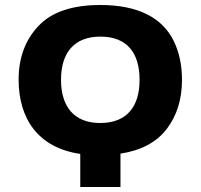

<svg xmlns="http://www.w3.org/2000/svg" viewBox="-20 -745 799 765"><path d="M379.9 -725.1C268.1 -725.1 185.5 -697.3 133.3 -641.6C80.6 -585.9 54.2 -514.6 54.2 -428.2C54.2 -272 131.8 -156.2 299.8 -131.8V0H460V-132.8C542.5 -145.5 604 -178.2 644.5 -231.4C685.1 -284.7 705.1 -349.6 705.1 -426.8C705.1 -484.9 694.3 -536.6 672.4 -581.5C628.4 -671.4 534.7 -725.1 379.9 -725.1ZM379.9 -599.1C486.8 -599.1 536.1 -533.7 536.1 -426.8C536.1 -320.8 485.8 -254.9 378.9 -254.9C274.9 -254.9 223.1 -320.8 223.1 -426.8C223.1 -533.7 274.4 -599.1 379.9 -599.1Z"/></svg>

Font: Avrile Sans
Style: Bold
Weight: 700
Designer: Monotype Design Team, Google (font), Stefan Peev (BGR Cyrillic), Cristiano Sobral (main changes)
Foundry: The Avrile Sans Project Authors
Version: Version 3.110